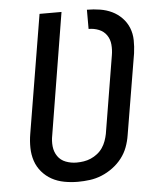

<svg xmlns="http://www.w3.org/2000/svg" viewBox="-53 -781 706 836"><g transform="rotate(-5 300.0 -363.5)"><path d="M254 8Q224 8 194.5 2.5Q165 -3 140.5 -16.5Q116 -30 97.5 -51.5Q79 -73 70 -100Q61 -127 60.5 -157Q60 -187 65 -217L151 -735H247L160 -204Q155 -179 157.5 -155Q160 -131 173 -112Q186 -93 208.5 -84.5Q231 -76 255 -76Q255 -76 255.5 -76Q256 -76 256 -76Q271 -76 287 -78.5Q303 -81 318 -87.5Q333 -94 346.5 -104.5Q360 -115 369.5 -129Q379 -143 384.5 -158.5Q390 -174 393 -189L449 -528Q453 -551 451 -574.5Q449 -598 436.5 -616Q424 -634 403 -642.5Q382 -651 358 -651V-735Q387 -735 415 -730.5Q443 -726 467 -714.5Q491 -703 510 -683.5Q529 -664 539 -639Q549 -614 549.5 -585.5Q550 -557 546 -528L487 -175Q483 -149 473.5 -123.5Q464 -98 447 -76Q430 -54 407 -37Q384 -20 358.5 -9.5Q333 1 306.5 4.5Q280 8 254 8Z"/></g></svg>

Font: Iosevka Curly MdExObl
Style: Regular
Weight: 500
Width: 7
Italic angle: -9°
Monospace: yes
Designer: Belleve Invis
Foundry: Belleve Invis
Version: Version 11.1.0; ttfautohint (v1.8.3)